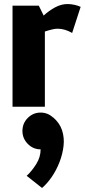

<svg xmlns="http://www.w3.org/2000/svg" viewBox="-20 -528 423 950"><path d="M337 -365Q300 -386 265 -386Q253 -386 236.5 -382Q220 -378 202 -372V0H42V-500H172L196 -451Q222 -475 252.5 -491.5Q283 -508 314 -508H315Q331 -508 349 -504Q367 -500 379 -494ZM181 211Q144 211 117.5 184Q91 157 91 120Q91 82 117.5 55.5Q144 29 181 29Q216 29 242 53V52Q275 80 287 116.5Q299 153 294.5 193.5Q290 234 274.5 274Q259 314 236 347.5Q213 381 188 402L112 342Q138 318 159.5 283.5Q181 249 181 211Z"/></svg>

Font: Epunda Sans ExtraBold
Style: Regular
Weight: 800
Designer: Simon Atzbach
Foundry: typofactur
Version: Version 2.204; ttfautohint (v1.8.4.7-5d5b)